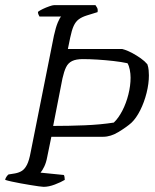

<svg xmlns="http://www.w3.org/2000/svg" viewBox="-27 -724 602 744"><path d="M142 0Q137 0 123 -2Q109 -4 90.5 -7Q72 -10 53 -13.5Q34 -17 18 -20.5Q2 -24 -7 -27Q-6 -34 -1 -40.5Q4 -47 6 -48L31 -52Q47 -55 58 -62Q69 -69 77.5 -85.5Q86 -102 92 -135L182 -586Q189 -618 197 -637Q205 -656 210 -660H126Q124 -663 122 -668Q120 -673 120 -678Q126 -683 138.5 -689Q151 -695 164 -699.5Q177 -704 182 -704H343Q345 -701 349 -694.5Q353 -688 351 -677L309 -664Q290 -658 278 -649Q266 -640 258.5 -623.5Q251 -607 245 -578L236 -534H447Q466 -529 484.5 -519Q503 -509 518.5 -498Q534 -487 544 -475Q548 -464 549 -452Q550 -440 550 -432Q550 -400 541 -364Q532 -328 516.5 -297Q501 -266 482 -248Q464 -232 433 -213Q402 -194 373 -194H172L156 -116Q152 -94 144.5 -78.5Q137 -63 130 -55L220 -46Q222 -45 223 -38Q224 -31 224 -27Q209 -18 185.5 -9Q162 0 142 0ZM179 -236Q240 -236 301.5 -238.5Q363 -241 414 -249Q432 -266 447 -295Q462 -324 470.5 -358Q479 -392 479 -423Q479 -438 476 -453.5Q473 -469 467 -479Q444 -484 413.5 -487.5Q383 -491 351.5 -493Q320 -495 294 -495Q268 -495 252.5 -487.5Q237 -480 229 -463.5Q221 -447 215 -420Z"/></svg>

Font: Texturina Medium 12pt Thin
Style: Italic
Weight: 250
Italic angle: -11°
Version: Version 1.002